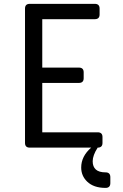

<svg xmlns="http://www.w3.org/2000/svg" viewBox="-20 -752 626 978"><path d="M107.4 -708.5ZM444.3 0H131.8Q107.4 0 107.4 -23.9V-708.5Q107.4 -732.4 131.8 -732.4H462.9Q487.3 -732.4 487.3 -708.5V-678.2Q487.3 -654.3 462.9 -654.3H195.3V-407.7H381.8Q406.2 -407.7 406.2 -383.8V-353.5Q406.2 -329.6 381.8 -329.6H195.3V-78.1H477.5Q502 -78.1 502 -54.2V-23.9Q502 0 477.5 0Q452.1 39.6 452.1 69.3Q452.1 97.2 468.3 111.6Q484.4 126 517.6 126Q542 126 542 150.4V180.7Q542 205.1 517.6 205.1Q457 205.1 423.8 172.9Q393.6 143.6 393.6 101.1Q393.6 44.4 444.3 0Z"/></svg>

Font: Simply Mono
Style: Book
Weight: 400
Designer: Wojciech Kalinowski "wmk69" (wmk69@o2.pl)
Foundry: Wojciech Kalinowski "wmk69" (wmk69@o2.pl)
Version: Version 1.0.0